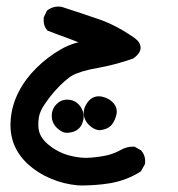

<svg xmlns="http://www.w3.org/2000/svg" viewBox="-20 -229 540 581"><path d="M216.8 332Q172.4 328.1 133.8 311.5Q95.2 295.4 64.9 268.1Q34.7 240.2 21.5 205.6Q15.1 188.5 12.9 169.4Q10.7 150.4 12.7 129.4Q16.6 87.9 36.6 48.8Q56.6 9.8 90.3 -23.4Q124 -56.6 163.1 -79.1Q189 -94.2 217.3 -101.1Q202.1 -107.4 187 -112.8Q156.7 -123.5 126.5 -135.3L124 -136.2L122.6 -138.2Q116.2 -145 113.8 -154.5Q111.3 -164.1 112.3 -174.8V-176.3L113.3 -178.2L121.1 -194.8L122.1 -196.8L124 -198.2Q143.1 -212.4 168 -208L168.5 -207.5H168.9Q223.6 -189.9 278.8 -170.9Q297.4 -164.6 315.2 -156.2Q333 -147.9 350.1 -137.9Q367.2 -127.9 383.3 -116.7Q385.3 -115.2 386.7 -114.3Q388.2 -113.3 389.4 -112.3Q390.6 -111.3 391.8 -110.1Q393.1 -108.9 394.3 -107.9Q395.5 -106.9 396.5 -105.7Q397.5 -104.5 398.4 -103.5Q399.4 -102.5 400.4 -101.1Q408.7 -86.9 403.6 -74.7Q398.4 -62.5 383.3 -52.2L382.3 -51.8L381.3 -51.3Q354.5 -42 327.6 -34.9Q300.8 -27.8 273.4 -22.9Q248 -18.6 229 -12.7Q210 -6.8 198.7 -0.5Q192.9 2.9 186.8 7.6Q180.7 12.2 174.1 18.1Q167.5 23.9 160.6 30.8Q153.8 37.6 146.5 45.9Q142.1 50.8 138.4 55.4Q134.8 60.1 131.3 64.2Q127.9 68.4 124.8 72.8Q121.6 77.1 118.9 81.1Q116.2 85 113.8 88.6Q111.3 92.3 109.1 95.9Q106.9 99.6 105.5 103Q99.6 114.3 97.4 127.4Q95.2 140.6 96.2 156.2Q98.1 184.6 125 207.5Q153.3 231.4 188.5 241.2Q224.6 251 255.9 248Q288.1 245.1 309.1 239.7Q329.1 233.9 344.7 225.1Q363.8 213.9 385.3 214.8H387.7L389.6 216.3L405.3 225.1L406.7 225.6L407.7 227.1Q421.4 243.2 418.9 265.6L418.5 267.6L417.5 269.5L407.7 287.1L406.7 289.1L404.8 290.5Q383.8 303.7 361.3 312.3Q338.9 320.8 314.5 325.2Q302.7 327.1 290.8 328.6Q278.8 330.1 266.6 330.8Q254.4 331.5 242.2 332Q230 332.5 217.8 332H217.3ZM181.6 172.9Q173.3 172.4 165.8 168.2Q158.2 164.1 151.4 157.2Q136.7 142.6 136.7 121.6Q136.7 100.6 151.4 85.9Q166 70.8 188.5 72.8Q210.4 74.7 223.6 93.8Q235.8 112.3 232.4 132.3Q228.5 151.9 216.8 161.6Q205.1 171.9 183.1 172.9H182.6ZM278.8 165Q261.7 162.6 247.1 147Q232.4 130.4 233.4 110.8Q233.9 101.1 238 92.3Q242.2 83.5 249 75.7Q265.1 58.6 289.1 63.5Q311 68.4 323.7 83.5Q337.9 100.1 331.1 122.6Q325.2 142.1 314.5 152.3Q308.6 157.7 300.3 160.9Q292 164.1 281.2 165H280.3Z"/></svg>

Font: NaikaiFont
Style: Bold
Weight: 700
Version: Version 1.89